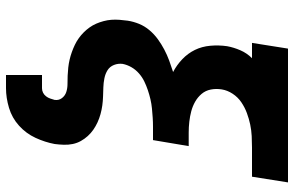

<svg xmlns="http://www.w3.org/2000/svg" viewBox="-190 -585 980 640"><g transform="rotate(90 300.0 -265.0)"><path d="M230 205V85H274Q282 85 289 81.5Q296 78 301 71.5Q306 65 308.5 57.5Q311 50 313 43Q315 29 307 18.5Q299 8 286.5 4Q274 0 260 0Q246 0 232.5 -0.5Q219 -1 205.5 -2.5Q192 -4 179 -7Q166 -10 153.5 -14.5Q141 -19 129.5 -24.5Q118 -30 107.5 -37.5Q97 -45 88 -54Q79 -63 71.5 -73.5Q64 -84 59 -95.5Q54 -107 50.5 -120Q47 -133 46 -146Q45 -159 46 -173Q47 -187 49 -201Q52 -220 59.5 -238.5Q67 -257 80.5 -273Q94 -289 110.5 -301Q127 -313 145 -322.5Q163 -332 182 -339Q201 -346 220 -352Q197 -364 177.5 -382.5Q158 -401 146.5 -424.5Q135 -448 132.5 -476Q130 -504 134 -532Q138 -554 147.5 -576Q157 -598 174 -615H123L142 -735H588L569 -615H472Q453 -615 433.5 -614Q414 -613 395 -609Q376 -605 357 -598Q338 -591 321 -579.5Q304 -568 292.5 -550.5Q281 -533 278 -514Q275 -495 278.5 -477.5Q282 -460 293 -447Q304 -434 319 -425.5Q334 -417 351 -412.5Q368 -408 386 -406Q404 -404 422 -404H467L447 -285H402Q387 -285 372 -284Q357 -283 341.5 -281.5Q326 -280 311 -276.5Q296 -273 281 -268Q266 -263 251.5 -256Q237 -249 224.5 -238Q212 -227 204 -213Q196 -199 193 -184Q191 -169 196.5 -155Q202 -141 214 -133.5Q226 -126 241 -123Q256 -120 271 -119.5Q286 -119 301.5 -118.5Q317 -118 331.5 -116Q346 -114 360.5 -110Q375 -106 388 -100Q401 -94 412.5 -86Q424 -78 433.5 -67.5Q443 -57 450 -44.5Q457 -32 460 -17.5Q463 -3 462.5 12.5Q462 28 460 43Q454 75 439.5 106.5Q425 138 399 161.5Q373 185 339.5 195Q306 205 274 205Z"/></g></svg>

Font: Iosevka Curly HvExObl
Style: Regular
Weight: 900
Width: 7
Italic angle: -9°
Monospace: yes
Designer: Belleve Invis
Foundry: Belleve Invis
Version: Version 11.1.0; ttfautohint (v1.8.3)